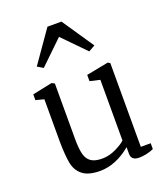

<svg xmlns="http://www.w3.org/2000/svg" viewBox="-157 -973 946 1095"><g transform="rotate(-20 315.5 -425.5)"><path d="M261 -866H346L476 -674L437 -652L303 -789L161 -652L126 -673ZM53 -496V-531L173 -556L190 -547V-211Q190 -152 198.5 -118.5Q207 -85 230.5 -68.5Q254 -52 298 -52Q340 -52 381.5 -72Q423 -92 441 -110V-478L380 -492V-530L514 -556L527 -548V-40H587V-5Q572 3 546 9Q520 15 499 15Q450 15 450 -25V-66Q406 -29 358.5 -9.5Q311 10 264 10Q192 10 157 -18.5Q122 -47 113 -94.5Q104 -142 103 -224V-483Z"/></g></svg>

Font: Grenzecho Serif
Style: Serif-Regular
Weight: 400
Designer: Dan Reynolds
Foundry: Dan Reynolds
Version: Version 1.001; ttfautohint (v1.1) -l 5 -r 5 -G 72 -x 0 -D la